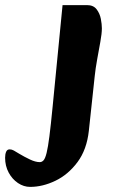

<svg xmlns="http://www.w3.org/2000/svg" viewBox="-164 -511 453 752"><path d="M-46 221Q-71 221 -93.5 206Q-116 191 -130 165Q-144 139 -144 107Q-144 93 -140 83.5Q-136 74 -126 74Q-118 74 -110 78.5Q-102 83 -89 91Q-69 103 -47 113.5Q-25 124 -8 124Q0 124 6.5 117Q13 110 18.5 88Q24 66 29.5 23Q35 -20 42 -92L81 -491H177Q202 -491 214.5 -474.5Q227 -458 231 -437Q235 -416 235 -400Q235 -380 229 -347Q223 -314 216.5 -278Q210 -242 207 -213L184 1Q176 75 139.5 124Q103 173 53 197Q3 221 -46 221Z"/></svg>

Font: Alkatra
Style: Bold
Weight: 700
Designer: Suman Bhandary
Version: Version 1.100;gftools[0.9.22]